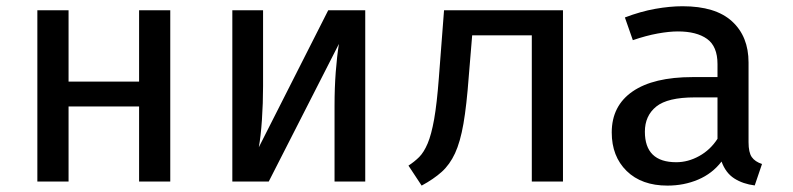

<svg xmlns="http://www.w3.org/2000/svg" viewBox="-20 -573 2502 606"><path d="M419 0V-236.9H196.4V0H97.9V-540.5H196.4V-315.4H419V-540.5H517.4V0Z M1132.8 -540.5V0H1035.9V-240Q1035.9 -295.4 1039.7 -345.9Q1043.6 -396.4 1049.7 -434.4L828.2 0H713.3V-540.5H810.3V-301Q810.3 -247.2 806.7 -194.6Q803.1 -142.1 796.9 -108.2L1015.9 -540.5Z M1756.9 -540.5V0H1658.5V-461.5H1470.3L1459.5 -331.3Q1452.8 -240.5 1442.8 -182.8Q1432.8 -125.1 1416.2 -89.2Q1399.5 -53.3 1374.1 -30.5Q1348.7 -7.7 1310.8 12.8L1269.2 -50.3Q1288.2 -62.6 1303.1 -77.4Q1317.9 -92.3 1329.7 -120Q1341.5 -147.7 1350.3 -196.9Q1359 -246.2 1365.1 -326.7L1381.5 -540.5Z M2342.6 -124.1Q2342.6 -91.8 2352.8 -77.2Q2363.1 -62.6 2385.1 -55.4L2362.1 12.3Q2325.1 7.7 2297.7 -9.7Q2270.3 -27.2 2257.4 -63.1Q2228.2 -25.1 2183.6 -6.2Q2139 12.8 2086.7 12.8Q2005.1 12.8 1957.9 -33.3Q1910.8 -79.5 1910.8 -154.9Q1910.8 -239 1976.7 -284.4Q2042.6 -329.7 2166.2 -329.7H2244.6V-370.8Q2244.6 -426.7 2211.5 -450.3Q2178.5 -473.8 2119.5 -473.8Q2092.3 -473.8 2055.6 -467.2Q2019 -460.5 1977.4 -446.2L1952.3 -517.9Q2002.1 -536.9 2048.2 -545.1Q2094.4 -553.3 2134.4 -553.3Q2238.5 -553.3 2290.5 -505.6Q2342.6 -457.9 2342.6 -375.9ZM2114.4 -61Q2151.8 -61 2186.9 -80.5Q2222.1 -100 2244.6 -134.9V-265.6H2172.8Q2087.2 -265.6 2051.3 -236.7Q2015.4 -207.7 2015.4 -157.4Q2015.4 -61 2114.4 -61Z"/></svg>

Font: Fira Code Retina
Style: Regular
Weight: 450
Monospace: yes
Designer: Carrois Corporate, Edenspiekermann AG, Nikita Prokopov
Foundry: Carrois Corporate, Edenspiekermann AG, Nikita Prokopov
Version: Version 6.002